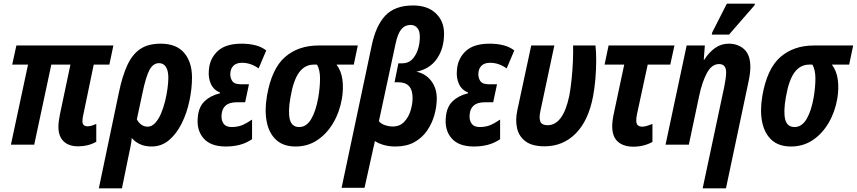

<svg xmlns="http://www.w3.org/2000/svg" viewBox="-20 -795 4708 1055"><path d="M409 9Q358 9 329.5 -18.5Q301 -46 301 -98Q301 -114 303.5 -132.5Q306 -151 310 -170L367 -440H262L168 0H40L134 -440H47L70 -545H603L581 -440H495L437 -161Q435 -153 434 -145Q433 -137 433 -129Q433 -101 461 -101Q473 -101 485.5 -105Q498 -109 509 -114V-16Q465 9 409 9Z M634 -290Q652 -376 679 -435.5Q706 -495 749.5 -525Q793 -555 863 -555Q949 -555 992 -504.5Q1035 -454 1035 -369Q1035 -308 1021 -241.5Q1007 -175 979 -118Q951 -61 909.5 -25.5Q868 10 813 10Q776 10 748.5 -3Q721 -16 704 -37Q702 -12 696.5 14Q691 40 686 64L650 240H523ZM791 -99Q814 -99 832.5 -119Q851 -139 864.5 -170.5Q878 -202 887 -238.5Q896 -275 900.5 -309.5Q905 -344 905 -368Q905 -407 891.5 -427.5Q878 -448 854 -448Q821 -448 801 -410Q781 -372 762 -280L732 -139Q741 -122 756 -110.5Q771 -99 791 -99Z M1221 10Q1137 10 1098 -35.5Q1059 -81 1067 -153Q1072 -208 1104.5 -239Q1137 -270 1188 -282L1189 -287Q1154 -300 1138.5 -334.5Q1123 -369 1128 -413Q1133 -474 1176.5 -514.5Q1220 -555 1308 -555Q1346 -555 1380.5 -547Q1415 -539 1443 -518L1401 -419Q1358 -450 1310 -450Q1280 -450 1264 -435Q1248 -420 1246 -396Q1243 -371 1255 -351.5Q1267 -332 1301 -332H1348L1327 -233H1281Q1241 -233 1221 -216Q1201 -199 1198 -169Q1194 -137 1207.5 -117Q1221 -97 1252 -97Q1286 -97 1311 -107.5Q1336 -118 1365 -138V-30Q1332 -8 1296.5 1Q1261 10 1221 10Z M1604 10Q1538 10 1498.5 -25.5Q1459 -61 1446 -124Q1433 -187 1447 -269Q1473 -418 1546 -481.5Q1619 -545 1730 -545H1946L1924 -440H1829Q1855 -406 1861.5 -357.5Q1868 -309 1859 -254Q1846 -179 1811 -119.5Q1776 -60 1723.5 -25Q1671 10 1604 10ZM1624 -97Q1664 -97 1690 -141Q1716 -185 1729 -260Q1738 -312 1738.5 -361Q1739 -410 1722 -440H1705Q1655 -440 1623.5 -397Q1592 -354 1576 -260Q1562 -181 1572.5 -139Q1583 -97 1624 -97Z M1857 237 2022 -543Q2045 -654 2097.5 -709.5Q2150 -765 2250 -765Q2329 -765 2374.5 -722Q2420 -679 2420 -610Q2420 -529 2381 -472.5Q2342 -416 2268 -401Q2318 -391 2349 -351Q2380 -311 2380 -254Q2380 -210 2367 -163.5Q2354 -117 2327 -77.5Q2300 -38 2257 -14Q2214 10 2153 10Q2116 10 2086.5 1Q2057 -8 2040 -20L1983 237ZM2138 -100Q2177 -100 2201 -125.5Q2225 -151 2236 -187Q2247 -223 2247 -255Q2248 -343 2169 -343H2148L2169 -447H2190Q2223 -447 2244 -468Q2265 -489 2276 -522.5Q2287 -556 2287 -593Q2287 -625 2273 -641.5Q2259 -658 2236 -658Q2205 -658 2185 -634Q2165 -610 2153 -552L2062 -129Q2073 -115 2094.5 -107.5Q2116 -100 2138 -100Z M2584 10Q2500 10 2461 -35.5Q2422 -81 2430 -153Q2435 -208 2467.5 -239Q2500 -270 2551 -282L2552 -287Q2517 -300 2501.5 -334.5Q2486 -369 2491 -413Q2496 -474 2539.5 -514.5Q2583 -555 2671 -555Q2709 -555 2743.5 -547Q2778 -539 2806 -518L2764 -419Q2721 -450 2673 -450Q2643 -450 2627 -435Q2611 -420 2609 -396Q2606 -371 2618 -351.5Q2630 -332 2664 -332H2711L2690 -233H2644Q2604 -233 2584 -216Q2564 -199 2561 -169Q2557 -137 2570.5 -117Q2584 -97 2615 -97Q2649 -97 2674 -107.5Q2699 -118 2728 -138V-30Q2695 -8 2659.5 1Q2624 10 2584 10Z M2972 9Q2904 9 2867.5 -18.5Q2831 -46 2821 -91Q2811 -136 2823 -191L2899 -545H3026L2949 -183Q2941 -145 2949.5 -126Q2958 -107 2989 -107Q3074 -107 3108 -268Q3115 -305 3120.5 -356.5Q3126 -408 3128 -458.5Q3130 -509 3129 -545H3252Q3256 -512 3256 -462.5Q3256 -413 3251.5 -361Q3247 -309 3239 -267Q3214 -133 3144 -62Q3074 9 2972 9Z M3460 11Q3406 11 3375 -16.5Q3344 -44 3344 -101Q3344 -133 3354 -177L3410 -440H3302L3324 -545H3686L3663 -440H3539L3480 -167Q3476 -146 3476 -132Q3476 -99 3509 -99Q3521 -99 3535.5 -103.5Q3550 -108 3565 -114V-15Q3517 11 3460 11Z M3960 -320Q3964 -341 3967 -361Q3970 -381 3970 -397Q3970 -443 3931 -443Q3891 -443 3864.5 -394Q3838 -345 3822 -269L3765 0H3637L3753 -545H3853L3847 -467H3850Q3876 -508 3909.5 -531.5Q3943 -555 3984 -555Q4035 -555 4069 -524.5Q4103 -494 4103 -427Q4103 -390 4091 -337L3969 240H3841ZM3891 -605 3894 -618 3974 -775H4128L4126 -766L3986 -605Z M4326 10Q4260 10 4220.5 -25.5Q4181 -61 4168 -124Q4155 -187 4169 -269Q4195 -418 4268 -481.5Q4341 -545 4452 -545H4668L4646 -440H4551Q4577 -406 4583.5 -357.5Q4590 -309 4581 -254Q4568 -179 4533 -119.5Q4498 -60 4445.5 -25Q4393 10 4326 10ZM4346 -97Q4386 -97 4412 -141Q4438 -185 4451 -260Q4460 -312 4460.5 -361Q4461 -410 4444 -440H4427Q4377 -440 4345.5 -397Q4314 -354 4298 -260Q4284 -181 4294.5 -139Q4305 -97 4346 -97Z"/></svg>

Font: Noto Sans Condensed
Style: Bold Italic
Weight: 700
Width: 3
Italic angle: -12°
Designer: Monotype Design Team
Foundry: Monotype Imaging Inc.
Version: Version 2.013; ttfautohint (v1.8.4.7-5d5b)